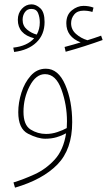

<svg xmlns="http://www.w3.org/2000/svg" viewBox="-20 -633 492 883"><path d="M45 -394Q110 -402 147.5 -438Q185 -474 185 -532Q185 -577 165.5 -595Q146 -613 125 -613Q99 -613 80.5 -592.5Q62 -572 62 -542Q62 -476 137 -457Q105 -421 41 -414ZM84 -542Q84 -562 94.5 -577Q105 -592 124 -592Q147 -592 155 -573Q163 -554 163 -530Q163 -499 149 -474Q125 -480 104.5 -497Q84 -514 84 -542ZM452 -449 445 -469Q412 -457 382 -448Q352 -457 329.5 -477Q307 -497 307 -526Q307 -549 321.5 -566.5Q336 -584 364 -584Q386 -584 405 -578L410 -598Q389 -606 364 -606Q336 -606 310.5 -585.5Q285 -565 285 -526Q285 -464 351 -438Q338 -434 319 -428.5Q300 -423 277 -417L282 -395Q323 -406 369.5 -421Q416 -436 452 -449ZM49 230Q176 193 244 123.5Q312 54 312 -71Q312 -169 280 -243Q248 -317 191 -317Q150 -317 121.5 -285Q93 -253 78.5 -207Q64 -161 64 -117Q64 -41 109 -18Q154 5 188 5Q217 5 240.5 -2Q264 -9 284 -20Q272 57 231.5 101Q191 145 139.5 168.5Q88 192 42 206ZM192 -17Q153 -17 120.5 -37.5Q88 -58 88 -119Q88 -182 116.5 -237Q145 -292 187 -292Q237 -292 262.5 -221.5Q288 -151 288 -75Q288 -59 287 -44Q269 -34 243.5 -25.5Q218 -17 192 -17Z"/></svg>

Font: Noto Sans Arabic Condensed Thin
Style: Regular
Weight: 250
Width: 3
Designer: Nadine Chahine
Foundry: Monotype Imaging Inc.
Version: 1.001